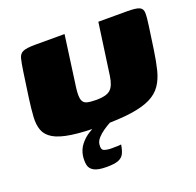

<svg xmlns="http://www.w3.org/2000/svg" viewBox="-116 -583 917 897"><g transform="rotate(-20 342.0 -134.5)"><path d="M661 -250Q653 -194 642.5 -152Q632 -110 611.5 -80.5Q591 -51 554.5 -33Q518 -15 459.5 -6.5Q401 2 312 2Q220 2 162.5 -6.5Q105 -15 74.5 -33Q44 -51 33.5 -79Q23 -107 25.5 -146Q28 -185 35 -236L53 -362Q59 -403 64.5 -424Q70 -445 88 -452.5Q106 -460 149 -460H294L259 -205Q254 -165 259.5 -147Q265 -129 283 -124.5Q301 -120 330 -120Q378 -120 398.5 -137.5Q419 -155 426 -203L462 -460H605Q649 -460 665.5 -452.5Q682 -445 682.5 -424Q683 -403 677 -362ZM268 191Q225 191 205 180Q185 169 181 149.5Q177 130 180 105Q185 73 203.5 50Q222 27 245 12.5Q268 -2 286 -10H376Q367 -7 350.5 2Q334 11 316.5 23Q299 35 286 49.5Q273 64 271 79Q267 106 281.5 111.5Q296 117 318 117Q343 117 352 116.5Q361 116 362.5 115.5Q364 115 366 115Q362 141 354 158Q346 175 326.5 183Q307 191 268 191Z"/></g></svg>

Font: Genos Black
Style: Italic
Weight: 900
Italic angle: -8°
Version: Version 1.010